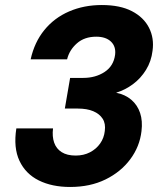

<svg xmlns="http://www.w3.org/2000/svg" viewBox="-20 -732 657 764"><path d="M259 12Q187 12 134.5 -14Q82 -40 57.5 -92Q33 -144 45 -221H191Q187 -189 195.5 -164.5Q204 -140 225.5 -126.5Q247 -113 281 -113Q313 -113 338 -126Q363 -139 378.5 -161Q394 -183 397 -211Q401 -240 388.5 -259.5Q376 -279 351 -289.5Q326 -300 290 -300H238L259 -422H311Q360 -422 396 -445.5Q432 -469 438 -514Q442 -547 421.5 -566.5Q401 -586 363 -586Q316 -586 286 -559.5Q256 -533 247 -496H102Q117 -564 156.5 -612.5Q196 -661 255 -686.5Q314 -712 385 -712Q458 -712 505 -687.5Q552 -663 573 -621.5Q594 -580 587 -530Q582 -488 561 -454Q540 -420 509 -397Q478 -374 442 -363Q478 -356 502.5 -335Q527 -314 537.5 -282.5Q548 -251 543 -210Q536 -149 498.5 -98.5Q461 -48 400 -18Q339 12 259 12Z"/></svg>

Font: DM Sans 11pt Black
Style: Italic
Weight: 900
Italic angle: -10°
Version: Version 4.004;gftools[0.9.30]